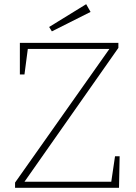

<svg xmlns="http://www.w3.org/2000/svg" viewBox="-20 -898 651 918"><path d="M52 0V-25L503 -664H113L97 -542H75V-693H546V-669L97 -29H512L530 -151H552L549 0ZM228 -748 215 -769 392 -878 413 -841Z"/></svg>

Font: Bitter ExtraLight
Style: Regular
Weight: 200
Designer: Sol Matas, and Bitter project Authors
Foundry: Sol Matas
Version: Version 2.001